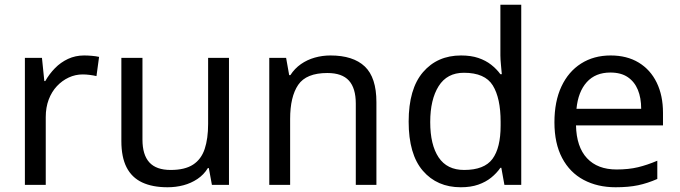

<svg xmlns="http://www.w3.org/2000/svg" viewBox="-20 -780 2868 810"><path d="M335 -546Q350 -546 367.5 -544.5Q385 -543 398 -540L387 -459Q374 -462 358.5 -464Q343 -466 329 -466Q298 -466 270 -453Q242 -440 220 -416.5Q198 -393 185.5 -360Q173 -327 173 -286V0H85V-536H157L167 -438H171Q188 -468 212 -492.5Q236 -517 267 -531.5Q298 -546 335 -546Z M946 -536V0H874L861 -71H857Q840 -43 813 -25Q786 -7 754 1.5Q722 10 687 10Q623 10 579.5 -10.5Q536 -31 514 -74Q492 -117 492 -185V-536H581V-191Q581 -127 610 -95Q639 -63 700 -63Q760 -63 794.5 -85.5Q829 -108 843.5 -151.5Q858 -195 858 -257V-536Z M1374 -546Q1470 -546 1519 -499.5Q1568 -453 1568 -349V0H1481V-343Q1481 -408 1452 -440Q1423 -472 1361 -472Q1272 -472 1238 -422Q1204 -372 1204 -278V0H1116V-536H1187L1200 -463H1205Q1223 -491 1249.5 -509.5Q1276 -528 1308 -537Q1340 -546 1374 -546Z M1924 10Q1824 10 1764 -59.5Q1704 -129 1704 -267Q1704 -405 1764.5 -475.5Q1825 -546 1925 -546Q1967 -546 1998 -535.5Q2029 -525 2052 -507Q2075 -489 2091 -467H2097Q2096 -480 2093.5 -505.5Q2091 -531 2091 -546V-760H2179V0H2108L2095 -72H2091Q2075 -49 2052 -30.5Q2029 -12 1997.5 -1Q1966 10 1924 10ZM1938 -63Q2023 -63 2057.5 -109.5Q2092 -156 2092 -250V-266Q2092 -366 2059 -419.5Q2026 -473 1937 -473Q1866 -473 1830.5 -416.5Q1795 -360 1795 -265Q1795 -169 1830.5 -116Q1866 -63 1938 -63Z M2556 -546Q2625 -546 2674.5 -516Q2724 -486 2750.5 -431.5Q2777 -377 2777 -304V-251H2410Q2412 -160 2456.5 -112.5Q2501 -65 2581 -65Q2632 -65 2671.5 -74.5Q2711 -84 2753 -102V-25Q2712 -7 2672 1.5Q2632 10 2577 10Q2501 10 2442.5 -21Q2384 -52 2351.5 -113.5Q2319 -175 2319 -264Q2319 -352 2348.5 -415Q2378 -478 2431.5 -512Q2485 -546 2556 -546ZM2555 -474Q2492 -474 2455.5 -433.5Q2419 -393 2412 -321H2685Q2685 -367 2671 -401Q2657 -435 2628.5 -454.5Q2600 -474 2555 -474Z"/></svg>

Font: ubangla85
Style: Book
Weight: 400
Designer: Jelle Bosma - Monotype Design Team
Foundry: Monotype Imaging Inc.
Version: Version 2.003